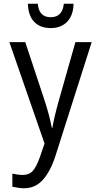

<svg xmlns="http://www.w3.org/2000/svg" viewBox="-20 -761 540 1026"><path d="M46 237V167Q81 174 100 174Q135 174 154.5 153Q174 132 193 79L218 6L30 -536H115L218 -225Q243 -149 257 -78H260Q269 -134 295 -226L383 -536H470L277 70Q250 154 209.5 199.5Q169 245 108 245Q86 245 46 237ZM129 -741H182Q188 -669 251 -669Q314 -669 321 -741H373Q372 -680 339.5 -645.5Q307 -611 251 -611Q195 -611 163 -644Q131 -677 129 -741Z"/></svg>

Font: Noto Sans Mono UI Cond
Style: Regular
Weight: 400
Width: 3
Monospace: yes
Designer: Monotype Design team
Foundry: Monotype Imaging Inc.
Version: Version 1.000